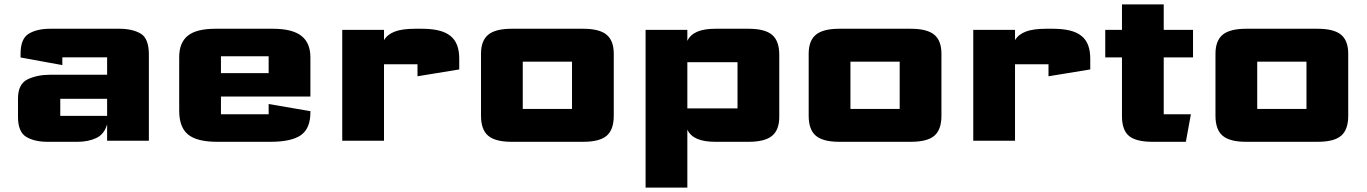

<svg xmlns="http://www.w3.org/2000/svg" viewBox="-20 -642 6238 876"><path d="M197.1 5Q137.2 5 99.6 -17.6Q62.1 -40.2 62.1 -109V-191.9Q62.1 -258.9 105.9 -279.9Q149.6 -300.9 207.5 -300.9H468.7V-380.4Q468.7 -380.4 468.7 -380.4Q468.7 -380.4 468.7 -380.4H264.4Q264.4 -380.4 264.4 -380.4Q264.4 -380.4 264.4 -380.4V-345L73.9 -379.8V-397.4Q73.9 -465.4 111.2 -488.1Q148.4 -510.8 209 -510.8H524.1Q584.7 -510.8 621.9 -488.6Q659.2 -466.3 659.2 -393.5V0H468.7V-75Q455.7 -29 418.8 -12Q382 5 332.9 5ZM255 -113.4Q255 -113.4 255 -113.4Q255 -113.4 255 -113.4H468.7V-191.2H255Q255 -191.2 255 -191.2Q255 -191.2 255 -191.2Z M797.6 -137V-381.5Q797.6 -447.1 836.7 -478.9Q875.9 -510.8 963.4 -510.8H1225.1Q1312.8 -510.8 1354.5 -478.8Q1396.2 -446.8 1396.2 -380.5V-201.5H988.1V-120.6Q988.1 -120.6 988.1 -120.6Q988.1 -120.6 988.1 -120.6H1205.7Q1205.7 -120.6 1205.7 -120.6Q1205.7 -120.6 1205.7 -120.6V-167.4L1396.2 -134.8V-128.9Q1396.2 -56.2 1353.1 -25.6Q1310 5 1213.1 5H970.7Q879.3 5 838.4 -28Q797.6 -61 797.6 -137ZM988.1 -308.3H1205.7V-385.2Q1205.7 -385.2 1205.7 -385.2Q1205.7 -385.2 1205.7 -385.2H988.1Q988.1 -385.2 988.1 -385.2Q988.1 -385.2 988.1 -385.2Z M1541.5 0V-505.8H1732V-458.8Q1747.4 -485 1781.2 -497.9Q1814.9 -510.8 1873.9 -510.8H1904.3Q1949.4 -510.8 1981.7 -502.9Q2014 -495.1 2034.8 -478.4Q2055.7 -461.7 2065.5 -435.8Q2075.3 -409.9 2075.3 -373.7V-325.2L1884.8 -294V-348.7Q1884.8 -348.7 1884.8 -348.7Q1884.8 -348.7 1884.8 -348.7H1732V0Z M2174.6 -114V-396.7Q2174.6 -456.5 2207.6 -483.7Q2240.6 -510.8 2314.6 -510.8H2640.3Q2714.6 -510.8 2747.5 -483.7Q2780.3 -456.5 2780.3 -396.7V-114Q2780.3 -50.5 2748.1 -22.8Q2715.8 5 2640.3 5H2314.6Q2239.8 5 2207.2 -22.8Q2174.6 -50.5 2174.6 -114ZM2365.1 -145.1Q2365.1 -145.1 2365.1 -145.1Q2365.1 -145.1 2365.1 -145.1H2589.8Q2589.8 -145.1 2589.8 -145.1Q2589.8 -145.1 2589.8 -145.1V-360.7Q2589.8 -360.7 2589.8 -360.7Q2589.8 -360.7 2589.8 -360.7H2365.1Q2365.1 -360.7 2365.1 -360.7Q2365.1 -360.7 2365.1 -360.7Z M2925.5 214V-505.8H3116V-455.3Q3129.1 -483.5 3160.8 -497.2Q3192.5 -510.8 3244.1 -510.8H3395.3Q3470.1 -510.8 3502.7 -483Q3535.4 -455.3 3535.4 -391.7V-109Q3535.4 -49.2 3502.4 -22.1Q3469.4 5 3395.3 5H3244.1Q3192.5 5 3160.9 -8.6Q3129.3 -22.2 3116 -50.5V214ZM3116 -147.5H3344.9Q3344.9 -147.5 3344.9 -147.5Q3344.9 -147.5 3344.9 -147.5V-358.3Q3344.9 -358.3 3344.9 -358.3Q3344.9 -358.3 3344.9 -358.3H3116Z M3669.6 -114V-396.7Q3669.6 -456.5 3702.6 -483.7Q3735.6 -510.8 3809.6 -510.8H4135.3Q4209.6 -510.8 4242.5 -483.7Q4275.3 -456.5 4275.3 -396.7V-114Q4275.3 -50.5 4243.1 -22.8Q4210.8 5 4135.3 5H3809.6Q3734.8 5 3702.2 -22.8Q3669.6 -50.5 3669.6 -114ZM3860.1 -145.1Q3860.1 -145.1 3860.1 -145.1Q3860.1 -145.1 3860.1 -145.1H4084.8Q4084.8 -145.1 4084.8 -145.1Q4084.8 -145.1 4084.8 -145.1V-360.7Q4084.8 -360.7 4084.8 -360.7Q4084.8 -360.7 4084.8 -360.7H3860.1Q3860.1 -360.7 3860.1 -360.7Q3860.1 -360.7 3860.1 -360.7Z M4420.5 0V-505.8H4611V-458.8Q4626.4 -485 4660.2 -497.9Q4693.9 -510.8 4752.9 -510.8H4783.3Q4828.4 -510.8 4860.7 -502.9Q4893 -495.1 4913.8 -478.4Q4934.7 -461.7 4944.5 -435.8Q4954.3 -409.9 4954.3 -373.7V-325.2L4763.8 -294V-348.7Q4763.8 -348.7 4763.8 -348.7Q4763.8 -348.7 4763.8 -348.7H4611V0Z M5239.1 5Q5163 5 5131 -21.8Q5099 -48.6 5099 -112.1V-380.2H5022.7V-505.8H5099V-622H5289.5V-505.8H5423.2V-380.2H5289.5V-120.6Q5289.5 -120.6 5289.5 -120.6Q5289.5 -120.6 5289.5 -120.6H5413.4L5390.5 5Z M5525.6 -114V-396.7Q5525.6 -456.5 5558.6 -483.7Q5591.6 -510.8 5665.6 -510.8H5991.3Q6065.6 -510.8 6098.5 -483.7Q6131.3 -456.5 6131.3 -396.7V-114Q6131.3 -50.5 6099.1 -22.8Q6066.8 5 5991.3 5H5665.6Q5590.8 5 5558.2 -22.8Q5525.6 -50.5 5525.6 -114ZM5716.1 -145.1Q5716.1 -145.1 5716.1 -145.1Q5716.1 -145.1 5716.1 -145.1H5940.8Q5940.8 -145.1 5940.8 -145.1Q5940.8 -145.1 5940.8 -145.1V-360.7Q5940.8 -360.7 5940.8 -360.7Q5940.8 -360.7 5940.8 -360.7H5716.1Q5716.1 -360.7 5716.1 -360.7Q5716.1 -360.7 5716.1 -360.7Z"/></svg>

Font: Science Gothic
Style: Regular
Weight: 400
Designer: Thomas Phinney, Vassil Kateliev, Brandon Buerkle
Foundry: Font Detective LLC
Version: Version 1.018